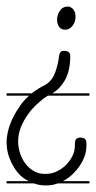

<svg xmlns="http://www.w3.org/2000/svg" viewBox="-20 -570 291 582"><path d="M251 -14H155Q139 -8 122 -8H112Q97 -9 83 -14H0V-21H67Q46 -31 32 -49Q18 -67 9 -90Q0 -113 0 -138V-145Q2 -171 11.5 -195.5Q21 -220 36 -242Q49 -263 68 -280H0V-287H76Q95 -302 116 -312Q137 -324 146.5 -348.5Q156 -373 159 -400Q161 -416 173 -416Q193 -416 193 -401Q193 -353 175 -324Q160 -299 138 -287H251V-280H125Q109 -270 95 -257Q78 -242 64.5 -223Q51 -204 43 -183.5Q35 -163 35 -142Q35 -123 41 -105Q47 -87 57.5 -73.5Q68 -60 82.5 -51.5Q97 -43 114 -43H120Q137 -43 152.5 -50.5Q168 -58 180 -70Q192 -82 199.5 -97Q207 -112 207 -129V-136Q207 -153 224 -153Q242 -153 242 -136V-128Q242 -106 231.5 -84.5Q221 -63 204 -46Q190 -31 171 -21H251ZM206 -535Q209 -529 209 -520Q209 -504 200 -492Q191 -480 178 -480Q165 -480 159 -489Q153 -498 153 -510Q153 -524 160 -535L165 -542Q173 -550 185 -550H189Q196 -548 202 -542Z"/></svg>

Font: Gruenewald VA 3. Klasse
Style: Regular
Weight: 400
Designer: Peter Wiegel
Foundry: Peter Wiegel, nach dem Schriftentwurf von Dr. H. Gr¸newald
Version: Version 0.007